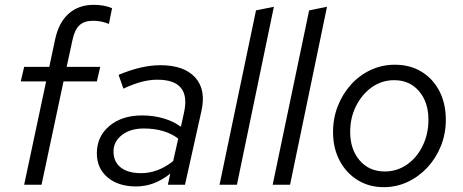

<svg xmlns="http://www.w3.org/2000/svg" viewBox="-20 -765 1918 795"><path d="M80 0 171 -428H66L80 -488H184L209 -605Q224 -673 265 -709Q306 -745 368 -745Q390 -745 409 -741.5Q428 -738 444 -731L431 -666Q399 -679 366 -679Q329 -679 309 -660.5Q289 -642 280 -599L256 -488H395L381 -428H243L152 0Z M543 7Q470 7 425.5 -30.5Q381 -68 381 -130Q381 -200 433 -243.5Q485 -287 568 -287Q615 -287 656.5 -275Q698 -263 729 -240L742 -299Q772 -435 631 -435Q601 -435 567.5 -426.5Q534 -418 491 -398L471 -455Q566 -495 644 -495Q742 -495 788 -444.5Q834 -394 814 -305L746 0H675L685 -46Q651 -19 616 -6Q581 7 543 7ZM564 -48Q634 -48 697 -98L718 -191Q663 -233 575 -233Q520 -233 485 -206Q450 -179 450 -138Q450 -95 480 -71.5Q510 -48 564 -48Z M889 0 1040 -722 1114 -737 961 0Z M1109 0 1260 -722 1334 -737 1181 0Z M1569 10Q1508 10 1460.5 -19.5Q1413 -49 1386 -100.5Q1359 -152 1359 -218Q1359 -276 1379 -326.5Q1399 -377 1434 -415.5Q1469 -454 1515.5 -475.5Q1562 -497 1615 -497Q1678 -497 1725.5 -468Q1773 -439 1799.5 -387.5Q1826 -336 1826 -269Q1826 -212 1806 -161.5Q1786 -111 1750.5 -72.5Q1715 -34 1668.5 -12Q1622 10 1569 10ZM1573 -55Q1624 -55 1665 -83.5Q1706 -112 1730 -161Q1754 -210 1754 -269Q1754 -342 1715 -387.5Q1676 -433 1612 -433Q1561 -433 1520 -404Q1479 -375 1454.5 -326.5Q1430 -278 1430 -219Q1430 -146 1469.5 -100.5Q1509 -55 1573 -55Z"/></svg>

Font: Red Hat Text VF
Style: Italic
Weight: 400
Italic angle: -12°
Designer: Pentagram, MCKL
Foundry: Pentagram, MCKL
Version: Version 1.023